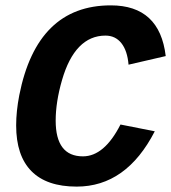

<svg xmlns="http://www.w3.org/2000/svg" viewBox="-20 -689 641 719"><path d="M188.5 -237.3Q188.5 -103.5 290.5 -103.5Q370.6 -103.5 431.2 -222.7L559.6 -197.3Q453.1 9.8 267.1 9.8Q154.8 9.8 97.7 -48.1Q40.5 -106 40.5 -219.2Q40.5 -272 52.2 -332.5Q118.7 -668.9 395 -668.9Q578.1 -668.9 600.6 -479L461.4 -446.8Q457 -499 434.6 -527.3Q412.1 -555.7 375 -555.7Q317.9 -555.7 277.1 -513.9Q236.3 -472.2 212.4 -389.6Q188.5 -307.1 188.5 -237.3Z"/></svg>

Font: Cousine
Style: Bold Italic
Weight: 700
Italic angle: -12°
Monospace: yes
Designer: Steve Matteson
Foundry: Ascender Corporation
Version: Version 1.20